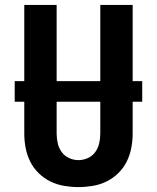

<svg xmlns="http://www.w3.org/2000/svg" viewBox="-20 -755 640 783"><path d="M300 8Q271 8 241.5 3Q212 -2 185.5 -15Q159 -28 137.5 -49Q116 -70 103 -96.5Q90 -123 84.5 -152Q79 -181 79 -210V-735H211V-210Q211 -190 215.5 -170.5Q220 -151 231.5 -135Q243 -119 261.5 -110.5Q280 -102 300 -102Q320 -102 338.5 -110.5Q357 -119 368.5 -135Q380 -151 384.5 -170.5Q389 -190 389 -210V-735H521V-210Q521 -181 515.5 -152Q510 -123 497 -96.5Q484 -70 462.5 -49Q441 -28 414.5 -15Q388 -2 358.5 3Q329 8 300 8ZM40 -340V-424H560V-340Z"/></svg>

Font: Iosevka Custom XBdEx
Style: Regular
Weight: 800
Width: 7
Monospace: yes
Designer: Belleve Invis
Foundry: Belleve Invis
Version: Version 11.2.4; ttfautohint (v1.8.4)